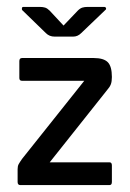

<svg xmlns="http://www.w3.org/2000/svg" viewBox="-20 -536 377 556"><path d="M164 -462 205 -505Q212 -512 218.5 -514Q225 -516 234 -516H281Q286 -516 287 -512.5Q288 -509 285 -507L215 -440Q205 -430 192 -430H138Q123 -430 113 -440L44 -507Q43 -509 43.5 -512.5Q44 -516 48 -516H95Q104 -516 110.5 -514Q117 -512 124 -505ZM124 -66H297Q304 -66 304 -57V-9Q304 0 297 0H39Q31 0 31 -9V-46Q31 -55 34 -60.5Q37 -66 44 -76L224 -302H44Q36 -302 36 -310V-359Q36 -368 44 -368H251Q280 -368 292 -356Q304 -344 304 -313Q304 -300 301 -292Q298 -284 290 -275Z"/></svg>

Font: Zain
Style: Regular
Weight: 400
Designer: Zain,Boutros
Foundry: Mobile Telecommunications Company (Zain), 2024
Version: Version 1.51; ttfautohint (v1.8.4)